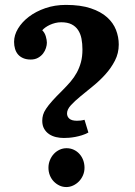

<svg xmlns="http://www.w3.org/2000/svg" viewBox="-20 -736 543 772"><path d="M319.8 -61.5Q319.8 -45.4 313.7 -31.2Q307.6 -17.1 297.4 -6.6Q287.1 3.9 273.9 10Q260.7 16.1 246.6 16.1Q231.9 16.1 219 10Q206.1 3.9 196 -6.6Q186 -17.1 180.4 -31.2Q174.8 -45.4 174.8 -61.5Q174.8 -77.6 180.7 -92Q186.5 -106.4 196.5 -117.2Q206.5 -127.9 219.7 -134Q232.9 -140.1 247.6 -140.1Q263.2 -140.1 276.4 -134Q289.6 -127.9 299.3 -117.2Q309.1 -106.4 314.5 -92Q319.8 -77.6 319.8 -61.5ZM311.5 -537.1Q311.5 -560.5 307.6 -580.6Q303.7 -600.6 293.9 -615.2Q284.2 -629.9 267.8 -638.2Q251.5 -646.5 226.1 -646.5Q213.9 -646.5 202.1 -643.6Q190.4 -640.6 180.4 -636Q170.4 -631.3 162.6 -625.7Q154.8 -620.1 149.9 -614.3Q160.2 -604 164.3 -589.4Q168.5 -574.7 168.5 -564.5Q168.5 -554.7 164.8 -543Q161.1 -531.2 153.3 -521Q145.5 -510.7 133.1 -503.7Q120.6 -496.6 103.5 -496.6Q86.4 -496.6 73.7 -502Q61 -507.3 52.7 -516.8Q44.4 -526.4 40.5 -539.6Q36.6 -552.7 36.6 -567.9Q36.6 -594.7 52.5 -621.1Q68.4 -647.5 96.2 -668.7Q124 -689.9 162.1 -703.1Q200.2 -716.3 245.1 -716.3Q304.2 -716.3 345 -702.6Q385.7 -689 410.6 -666.5Q435.5 -644 446.5 -615.5Q457.5 -586.9 457.5 -557.1Q457.5 -522 442.1 -492.2Q426.8 -462.4 403.6 -436.8Q380.4 -411.1 353.5 -389.4Q326.7 -367.7 303.5 -348.6Q280.3 -329.6 264.9 -312.7Q249.5 -295.9 249.5 -279.8Q249.5 -267.1 259 -258.8Q268.6 -250.5 289.1 -250.5Q295.9 -250.5 303.5 -251.2Q311 -252 319.8 -254.4L335.4 -203.1Q322.8 -196.3 309.3 -192.1Q295.9 -188 283 -185.5Q270 -183.1 258.1 -182.1Q246.1 -181.2 236.8 -181.2Q220.7 -181.2 205.1 -184.8Q189.5 -188.5 177.2 -196.8Q165 -205.1 157.5 -218.3Q149.9 -231.4 149.9 -250.5Q149.9 -262.7 153.1 -273.9Q156.2 -285.2 165.3 -298.8Q174.3 -312.5 190.2 -330.3Q206.1 -348.1 231.4 -373Q249 -390.6 263.7 -407.7Q278.3 -424.8 288.8 -444.1Q299.3 -463.4 305.4 -485.8Q311.5 -508.3 311.5 -537.1Z"/></svg>

Font: DimaFred
Style: Bold
Weight: 800
Designer: R.Balvardi
Foundry: R.Balvardi (r.balvardi@gmail.com)
Version: Version 1.00;August 2, 2018;FontCreator 11.5.0.2427 64-bit